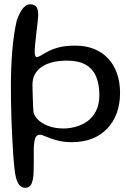

<svg xmlns="http://www.w3.org/2000/svg" viewBox="-20 -645 620 890"><path d="M96.5 225.5Q75.5 225.5 63.5 203.5Q51.5 181.5 47 135Q43.5 104.5 41 67Q38.5 29.5 36.5 -11Q34.5 -51.5 33 -93.5Q31.5 -135.5 31 -175.8Q30.5 -216 30.5 -252Q30.5 -287.5 32 -327.8Q33.5 -368 36.8 -408.2Q40 -448.5 45.5 -485.2Q51 -522 58 -551Q66 -574 75.5 -590.5Q85 -607 96 -616Q107 -625 119 -625Q140.5 -625 148.8 -613.2Q157 -601.5 157 -578.5Q157 -566.5 155.2 -550Q153.5 -533.5 151.2 -514.5Q149 -495.5 146.8 -476.2Q144.5 -457 142.8 -438.8Q141 -420.5 141 -405Q141 -380.5 150.5 -380.5Q158 -380.5 170.8 -388.5Q183.5 -396.5 203.8 -407.2Q224 -418 254.5 -425.8Q285 -433.5 328.5 -433.5Q378 -433.5 416.8 -417.8Q455.5 -402 482.2 -372.8Q509 -343.5 522.8 -303.2Q536.5 -263 536.5 -214.5Q536.5 -162.5 521 -120.5Q505.5 -78.5 476.8 -48.5Q448 -18.5 407 -2.2Q366 14 314 14Q273 14 242.5 5.2Q212 -3.5 192.8 -12Q173.5 -20.5 164.5 -20.5Q147.5 -20.5 142 -0.2Q136.5 20 136.5 53Q136.5 59 136.5 72.5Q136.5 86 136.5 102.5Q136.5 119 136.2 134.5Q136 150 135.5 160.5Q133 193.5 124.8 209.5Q116.5 225.5 96.5 225.5ZM275.5 -49.5Q301 -49.5 329.8 -57Q358.5 -64.5 383.5 -81.8Q408.5 -99 424.5 -129.2Q440.5 -159.5 440.5 -205Q440.5 -257 424.5 -292.5Q408.5 -328 375.5 -346Q342.5 -364 291 -364Q215.5 -364 173 -334.8Q130.5 -305.5 130.5 -252Q130.5 -244.5 131 -227.8Q131.5 -211 132 -191.8Q132.5 -172.5 133.2 -156Q134 -139.5 134.5 -132Q135.5 -112.5 153 -93.5Q170.5 -74.5 201.8 -62Q233 -49.5 275.5 -49.5Z"/></svg>

Font: Gluten Thin Light
Style: Regular
Weight: 300
Version: Version 1.300